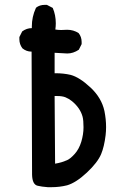

<svg xmlns="http://www.w3.org/2000/svg" viewBox="-20 -778 540 798"><path d="M234.4 -653.3 258.8 -654.3Q285.2 -654.3 306.6 -640.6Q319.3 -625 319.3 -603.5Q319.3 -600.6 319.3 -594.7L307.6 -571.3Q284.2 -555.7 259.8 -555.7Q258.8 -555.7 207 -558.6V-473.6Q209 -473.6 210.9 -473.6Q244.1 -473.6 273.4 -466.8Q310.5 -457 356.4 -414.1Q402.3 -371.1 414.1 -316.4Q420.9 -282.2 420.9 -250Q420.9 -232.4 418.9 -215.8Q413.1 -168 400.4 -137.7Q385.7 -102.5 340.8 -60.5Q295.9 -18.6 258.8 -7.8Q227.5 0 193.4 0Q186.5 0 179.7 0H178.7Q152.3 -2 136.7 -5.9Q114.3 -10.7 113.3 -51.8L111.3 -563.5Q110.4 -563.5 110.4 -563.5Q89.8 -563.5 73.2 -577.1Q60.5 -593.8 60.5 -615.2Q60.5 -618.2 60.5 -624L72.3 -647.5Q90.8 -661.1 112.3 -661.1Q112.3 -661.1 112.3 -661.1Q112.3 -664.1 112.3 -668Q112.3 -708 128.9 -744.1L129.9 -746.1Q144.5 -757.8 166 -757.8Q168.9 -757.8 174.8 -757.8L199.2 -745.1Q211.9 -715.8 211.9 -680.7Q211.9 -668.9 210 -655.3Q221.7 -653.3 234.4 -653.3ZM323.2 -293Q313.5 -329.1 279.3 -357.4Q265.6 -368.2 252.4 -373.5Q239.3 -378.9 217.8 -378.9Q211.9 -378.9 207 -378.9L209 -97.7Q237.3 -102.5 255.9 -111.3Q255.9 -111.3 256.8 -111.3Q271.5 -117.2 290 -137.7Q308.6 -158.2 317.9 -189Q327.1 -219.7 327.1 -249Q327.1 -278.3 323.2 -293Z"/></svg>

Font: JasonHandwriting2
Style: SemiBold
Weight: 600
Version: Version 1.04.7